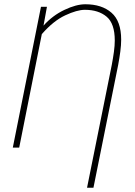

<svg xmlns="http://www.w3.org/2000/svg" viewBox="-20 -692 634 900"><path d="M388 188 504 -388Q510 -420 514 -449Q518 -478 518 -502Q518 -582 479.5 -614Q441 -646 378 -646Q341 -646 285.5 -620Q230 -594 176 -532L70 0H40L172 -660H200L184 -572Q226 -619 281.5 -645.5Q337 -672 380 -672Q457 -672 502.5 -632.5Q548 -593 548 -506Q548 -481 544 -450.5Q540 -420 534 -388L418 188Z"/></svg>

Font: Source Sans 3 VF
Style: Italic
Weight: 200
Italic angle: -11°
Designer: Paul D. Hunt
Foundry: Adobe Systems Incorporated
Version: Version 3.042;hotconv 1.0.118;makeotfexe 2.5.65603